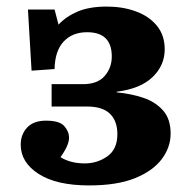

<svg xmlns="http://www.w3.org/2000/svg" viewBox="-20 -550 573 584"><path d="M251 14Q152 14 97.5 -21Q43 -56 43 -110Q43 -141 62.5 -162Q82 -183 120 -183Q161 -183 175.5 -166.5Q190 -150 190 -131Q190 -108 164 -72Q194 -53 238 -53Q276 -53 306.5 -74.5Q337 -96 337 -142Q337 -182 314.5 -204Q292 -226 244 -226H137V-294H232Q277 -294 298.5 -319Q320 -344 320 -378Q320 -452 245 -452Q200 -452 173.5 -423.5Q147 -395 146 -340L76 -335L65 -521H146L158 -475Q181 -500 216.5 -515Q252 -530 305 -530Q353 -530 393 -515.5Q433 -501 457 -472Q481 -443 481 -400Q481 -351 444 -315.5Q407 -280 335 -271V-269Q379 -265 416 -252.5Q453 -240 476 -214Q499 -188 499 -144Q499 -102 472 -66Q445 -30 390.5 -8Q336 14 251 14Z"/></svg>

Font: Literata
Style: Bold
Weight: 700
Designer: Latin by Veronika Burian and Jose Scaglione. Greek by Irene Vlachou. Cyrillic by Vera Evstafieva.
Foundry: TypeTogether
Version: Version 3.103; ttfautohint (v1.8.4.7-5d5b);gftools[0.9.29]